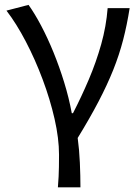

<svg xmlns="http://www.w3.org/2000/svg" viewBox="-20 -577 580 796"><path d="M220 199.6Q222.1 174.3 223 155.4Q223.9 136.4 224.3 115.4Q224.7 94.4 224.7 64.7Q224.7 -3.1 206.2 -84.2Q187.7 -165.4 156.7 -248Q125.8 -330.6 87 -404.8Q48.3 -479 6.8 -533L98.3 -556.8Q123.6 -521.5 150.4 -470.9Q177.2 -420.3 201.7 -360.3Q226.2 -300.2 246 -235.8Q265.9 -171.3 277.6 -107.7H282.6Q317.9 -176.3 348.3 -247.8Q378.7 -319.3 399.6 -393.6Q420.4 -467.8 426.3 -543.4H517.5Q506.7 -474.4 490.6 -412.2Q474.5 -349.9 449.5 -287.3Q424.4 -224.7 388.3 -155.7Q352.3 -86.8 302.1 -5Q308.7 43.5 311.1 97.8Q313.5 152.2 313.5 199.6Z"/></svg>

Font: Noto Sans SC Thin
Style: Regular
Weight: 100
Designer: Ryoko NISHIZUKA 西塚涼子 (kana, bopomofo & ideographs); Paul D. Hunt (Latin, Greek & Cyrillic); Sandoll Communications 산돌커뮤니
Foundry: Adobe
Version: Version 2.004-H2;hotconv 1.0.118;makeotfexe 2.5.65603